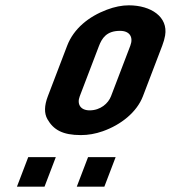

<svg xmlns="http://www.w3.org/2000/svg" viewBox="-20 -696 686 722"><path d="M517.4 -334 590 -524C595.3 -538 599 -550.8 600.9 -562.5C612.7 -632.4 548.2 -676 464.3 -676C438.5 -676 411 -670.5 381.8 -659.5C314.4 -634.1 257.3 -588.9 232.5 -524L159.9 -334C146.4 -298.7 145.8 -270 158.2 -248C181 -207.8 215.7 -188 284.1 -188C311.6 -188 339 -192.8 366.5 -202.5C435.3 -226.7 494.6 -274.5 517.4 -334ZM317.1 -281C282.9 -281 268.4 -304.1 279.9 -334L351.7 -522C363.3 -552.3 380.4 -580 431.4 -580C468.3 -580 482.2 -555.9 470 -524L397.4 -334C387.2 -307.4 358 -281 317.1 -281ZM189.8 -105H86.1L43.7 6H147.4ZM414.8 -105H311.1L268.7 6H372.4Z"/></svg>

Font: Din Kursivschrift
Style: Extended Italic
Weight: 400
Version: Version 1.089